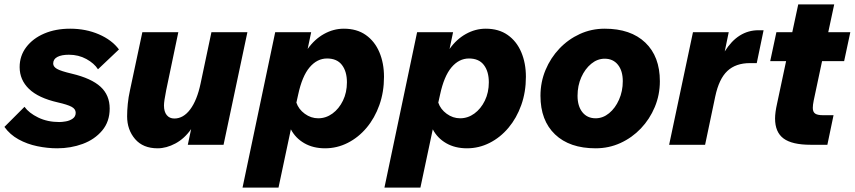

<svg xmlns="http://www.w3.org/2000/svg" viewBox="-30 -656 3873 870"><path d="M-10 -81 81 -172Q101 -144 143 -123.5Q185 -103 239 -103Q251 -103 268.5 -106Q286 -109 299.5 -118.5Q313 -128 313 -145Q313 -162 294.5 -172Q276 -182 232 -192Q144 -212 101.5 -253Q59 -294 59 -352Q59 -403 89 -442.5Q119 -482 170.5 -504Q222 -526 288 -526Q359 -526 418 -500.5Q477 -475 509 -432L414 -342Q397 -369 361.5 -388.5Q326 -408 282 -408Q249 -408 230 -398Q211 -388 211 -368Q211 -354 228 -344Q245 -334 296 -322Q384 -301 425.5 -263Q467 -225 467 -164Q467 -105 433 -64.5Q399 -24 345 -4Q291 16 229 16Q185 16 139 6.5Q93 -3 54 -24.5Q15 -46 -10 -81Z M983 0H821L836 -71Q806 -28 765 -6Q724 16 684 16Q618 16 582 -26Q546 -68 546 -129Q546 -155 549 -185.5Q552 -216 559 -247L615 -510H778L723 -247Q713 -197 713 -178Q713 -150 725.5 -134.5Q738 -119 760 -119Q801 -119 832 -160.5Q863 -202 879 -278L928 -510H1091Z M1069 194 1217 -510H1380L1364 -434Q1395 -478 1438 -502Q1481 -526 1528 -526Q1587 -526 1627.5 -497.5Q1668 -469 1689 -419.5Q1710 -370 1710 -308Q1710 -239 1689 -180Q1668 -121 1631 -77Q1594 -33 1545.5 -8.5Q1497 16 1443 16Q1389 16 1349 -7Q1309 -30 1288 -70L1232 194ZM1321 -227 1313 -191Q1323 -161 1351 -140.5Q1379 -120 1412 -120Q1447 -120 1476.5 -141.5Q1506 -163 1524 -200Q1542 -237 1542 -283Q1542 -332 1519.5 -361.5Q1497 -391 1452 -391Q1407 -391 1373 -351Q1339 -311 1321 -227Z M1712 194 1860 -510H2023L2007 -434Q2038 -478 2081 -502Q2124 -526 2171 -526Q2230 -526 2270.5 -497.5Q2311 -469 2332 -419.5Q2353 -370 2353 -308Q2353 -239 2332 -180Q2311 -121 2274 -77Q2237 -33 2188.5 -8.5Q2140 16 2086 16Q2032 16 1992 -7Q1952 -30 1931 -70L1875 194ZM1964 -227 1956 -191Q1966 -161 1994 -140.5Q2022 -120 2055 -120Q2090 -120 2119.5 -141.5Q2149 -163 2167 -200Q2185 -237 2185 -283Q2185 -332 2162.5 -361.5Q2140 -391 2095 -391Q2050 -391 2016 -351Q1982 -311 1964 -227Z M2419 -222Q2419 -284 2442 -339Q2465 -394 2505 -436Q2545 -478 2597.5 -502Q2650 -526 2710 -526Q2828 -526 2894 -463Q2960 -400 2960 -288Q2960 -226 2937 -171Q2914 -116 2874 -74Q2834 -32 2781.5 -8Q2729 16 2669 16Q2551 16 2485 -47Q2419 -110 2419 -222ZM2669 -120Q2702 -120 2730 -143Q2758 -166 2775 -204.5Q2792 -243 2792 -288Q2792 -335 2770 -362.5Q2748 -390 2710 -390Q2677 -390 2649 -367Q2621 -344 2604 -306Q2587 -268 2587 -222Q2587 -175 2609 -147.5Q2631 -120 2669 -120Z M3002 0 3110 -510H3272L3254 -423Q3314 -519 3407 -519H3430L3399 -370H3368Q3304 -370 3266 -334.5Q3228 -299 3211 -219L3165 0Z M3491 -186 3532 -379H3460L3488 -510H3560L3587 -636H3750L3723 -510H3823L3795 -379H3695L3657 -200Q3653 -180 3653 -167Q3653 -149 3663.5 -141.5Q3674 -134 3699 -134H3747L3719 0H3643Q3559 0 3520.5 -28.5Q3482 -57 3482 -119Q3482 -146 3491 -186Z"/></svg>

Font: Wix Madefor Text ExtraBold
Style: Italic
Weight: 800
Italic angle: -12°
Designer: Dalton Maag Ltd
Foundry: Dalton Maag Ltd
Version: Version 3.100